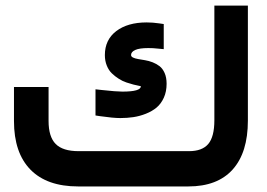

<svg xmlns="http://www.w3.org/2000/svg" viewBox="-20 -671 962 691"><path d="M420.4 -341.3Q486.8 -341.3 486.8 -360.4Q486.8 -360.8 486.8 -360.8Q486.3 -361.3 478.8 -362.5Q471.2 -363.8 460 -366.7Q448.7 -369.6 434.8 -374.3Q420.9 -378.9 407.5 -387.5Q394 -396 382.6 -407Q371.1 -418 364.3 -435.1Q357.4 -452.1 357.4 -472.7Q357.4 -527.8 398.4 -559.1Q439.5 -590.3 507.8 -590.3Q529.8 -590.3 552.7 -586.9L569.3 -584.5V-567.4V-515.6V-494.1L547.9 -496.1Q539.1 -497.1 530.5 -497.6Q522 -498 513.7 -498Q481.9 -498 466.8 -491.2Q451.7 -484.4 451.7 -473.1Q451.7 -467.3 458.7 -463.9Q465.8 -460.4 477.1 -458.5Q488.3 -456.5 502 -454.3Q515.6 -452.1 529.3 -446.8Q543 -441.4 554.2 -432.9Q565.4 -424.3 572.5 -408.2Q579.6 -392.1 579.6 -369.6Q579.6 -341.3 569.6 -319.3Q559.6 -297.4 543.5 -283.9Q527.3 -270.5 505.1 -261.7Q482.9 -252.9 460.4 -249.5Q438 -246.1 413.1 -246.1Q387.2 -246.1 340.3 -252.9L323.7 -255.4V-272V-327.6V-349.6L345.2 -347.2Q398.9 -341.3 420.4 -341.3ZM262.7 -127H660.2Q707.5 -127 729.5 -152.8Q751.5 -178.7 751.5 -238.3V-631.3V-650.9H771H852.5H872.1V-631.3V-236.8Q872.1 -122.1 817.4 -61Q762.7 0 657.7 0H261.2Q148.9 0 89.6 -60.5Q30.3 -121.1 30.3 -235.4V-338.4V-357.9H49.8H135.3H154.8V-338.4V-235.8Q154.8 -178.7 180.4 -152.8Q206.1 -127 262.7 -127Z"/></svg>

Font: Shabnam FD
Style: Bold
Weight: 700
Foundry: DejaVu fonts team - Redesigned by Saber Rastikerdar - Based on Vazir font
Version: Version 5.00;October 20, 2019;FontCreator 12.0.0.2547 64-bit